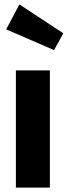

<svg xmlns="http://www.w3.org/2000/svg" viewBox="-20 -850 307 870"><path d="M206 0H52V-531H206ZM267 -699 225 -623 8 -717 68 -830Z"/></svg>

Font: Fira Sans Condensed
Style: Bold
Weight: 700
Width: 3
Designer: bBox Type GmbH & Carrois Corporate GbR & Edenspiekermann AG
Foundry: bBox Type GmbH & Carrois Corporate GbR & Edenspiekermann AG
Version: Version 4.301